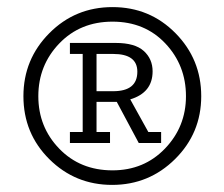

<svg xmlns="http://www.w3.org/2000/svg" viewBox="-20 -680 631 541"><path d="M296 -159Q192 -159 119 -231.5Q46 -304 46 -409Q46 -513 119 -586.5Q192 -660 297 -660Q402 -660 474.5 -586.5Q547 -513 547 -409Q547 -305 473.5 -232Q400 -159 296 -159ZM297 -200Q386 -200 445 -261.5Q504 -323 504 -409Q504 -496 446 -557.5Q388 -619 297 -619Q206 -619 147 -557.5Q88 -496 88 -409Q88 -322 147 -261Q206 -200 297 -200ZM177 -308H213V-528H177V-559H306Q360 -559 385 -536.5Q410 -514 410 -479Q410 -419 347 -400L398 -308H434V-277H371L309 -393H252V-308H290V-277H177ZM299 -423Q367 -423 367 -478Q367 -528 299 -528H252V-423Z"/></svg>

Font: Zilla Slab
Style: Italic
Weight: 400
Italic angle: -6°
Designer: Typotheque.com
Foundry: Typotheque type foundry
Version: Version 1.1; 2017; ttfautohint (v1.6)